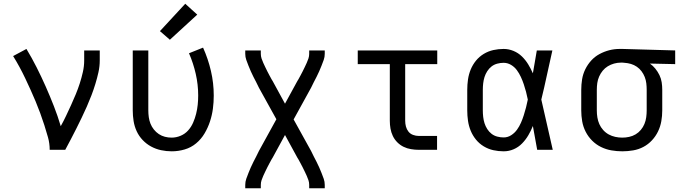

<svg xmlns="http://www.w3.org/2000/svg" viewBox="-20 -799 3640 1024"><path d="M245 0Q245 -34 236 -66.5Q227 -99 216.5 -131.5Q206 -164 194.5 -195.5Q183 -227 170 -258Q157 -289 143 -320Q129 -351 114.5 -381.5Q100 -412 84 -441.5Q68 -471 50 -500L121 -538Q150 -490 175.5 -439.5Q201 -389 224 -337Q247 -285 267.5 -232.5Q288 -180 304 -126Q319 -153 332.5 -181.5Q346 -210 359 -238.5Q372 -267 384 -296Q396 -325 405.5 -354.5Q415 -384 422 -415Q429 -446 429 -477V-530H512V-477Q512 -445 505 -413.5Q498 -382 488.5 -351Q479 -320 467.5 -290Q456 -260 443 -230.5Q430 -201 416 -172Q402 -143 387.5 -114Q373 -85 358 -56.5Q343 -28 328 0Z M896 8Q867 8 839 2Q811 -4 786 -17.5Q761 -31 741 -52Q721 -73 709 -99Q697 -125 692.5 -153.5Q688 -182 688 -210V-530H771V-210Q771 -192 773.5 -174Q776 -156 782.5 -139.5Q789 -123 800.5 -108.5Q812 -94 827 -84Q842 -74 859.5 -69.5Q877 -65 895 -65Q920 -65 943.5 -75Q967 -85 983.5 -103.5Q1000 -122 1010 -145Q1020 -168 1026 -192Q1032 -216 1034.5 -240.5Q1037 -265 1037 -290Q1037 -348 1024 -405Q1011 -462 988 -515L1063 -545Q1090 -485 1105 -420.5Q1120 -356 1120 -289Q1120 -254 1115.5 -219.5Q1111 -185 1100 -151.5Q1089 -118 1071 -87.5Q1053 -57 1026 -34.5Q999 -12 965 -2Q931 8 896 8ZM886 -587 833 -633 968 -779 1032 -721Z M1288 205V187Q1288 170 1293.5 154.5Q1299 139 1305 124Q1311 109 1317.5 94Q1324 79 1331.5 64.5Q1339 50 1346.5 35.5Q1354 21 1361 6L1454 -163L1361 -331Q1354 -346 1346.5 -360.5Q1339 -375 1331.5 -389.5Q1324 -404 1317.5 -419Q1311 -434 1305 -449Q1299 -464 1293.5 -479.5Q1288 -495 1288 -512V-530H1371V-512Q1371 -499 1375 -487Q1379 -475 1384 -464Q1389 -453 1394.5 -441.5Q1400 -430 1405.5 -419Q1411 -408 1417 -397Q1423 -386 1429 -375Q1430 -373 1431.5 -371Q1433 -369 1434 -367L1500 -246L1566 -367Q1567 -369 1568.5 -371Q1570 -373 1571 -375Q1577 -386 1583 -397Q1589 -408 1594.5 -419Q1600 -430 1605.5 -441.5Q1611 -453 1616 -464Q1621 -475 1625 -487Q1629 -499 1629 -512V-530H1712V-512Q1712 -495 1706.5 -479.5Q1701 -464 1695 -449Q1689 -434 1682.5 -419Q1676 -404 1668.5 -389.5Q1661 -375 1653.5 -360.5Q1646 -346 1639 -331L1546 -162L1639 6Q1646 21 1653.5 35.5Q1661 50 1668.5 64.5Q1676 79 1682.5 94Q1689 109 1695 124Q1701 139 1706.5 154.5Q1712 170 1712 187V205H1629V187Q1629 174 1625 162Q1621 150 1616 139Q1611 128 1605.5 116.5Q1600 105 1594.5 94Q1589 83 1583 72Q1577 61 1571 50Q1570 48 1568.5 46Q1567 44 1566 42L1500 -79L1434 42Q1433 44 1431.5 46Q1430 48 1429 50Q1423 61 1417 72Q1411 83 1405.5 94Q1400 105 1394.5 116.5Q1389 128 1384 139Q1379 150 1375 162Q1371 174 1371 187V205Z M2213 0Q2193 0 2172 -3.5Q2151 -7 2132.5 -16Q2114 -25 2099 -40Q2084 -55 2075 -74Q2066 -93 2062.5 -113.5Q2059 -134 2059 -155V-457H1888V-530H2312V-457H2141V-155Q2141 -139 2145 -124Q2149 -109 2158.5 -97Q2168 -85 2183 -79.5Q2198 -74 2213 -74H2311V0Z M2666 8Q2638 8 2611 2Q2584 -4 2560 -18.5Q2536 -33 2518.5 -54.5Q2501 -76 2490.5 -101.5Q2480 -127 2476 -154.5Q2472 -182 2472 -210V-320Q2472 -348 2476 -375.5Q2480 -403 2490.5 -428.5Q2501 -454 2518.5 -475.5Q2536 -497 2560 -511.5Q2584 -526 2611 -532Q2638 -538 2666 -538Q2693 -538 2718.5 -527.5Q2744 -517 2763.5 -498Q2783 -479 2797 -456Q2811 -433 2822 -408Q2827 -438 2832.5 -468.5Q2838 -499 2843 -530H2926Q2911 -465 2897 -399Q2883 -333 2867 -268Q2883 -201 2897.5 -134Q2912 -67 2928 0H2845Q2839 -32 2833.5 -63.5Q2828 -95 2822 -127Q2812 -102 2798 -78Q2784 -54 2764.5 -34Q2745 -14 2719.5 -3Q2694 8 2666 8ZM2666 -66Q2688 -66 2706.5 -78Q2725 -90 2737.5 -107.5Q2750 -125 2758.5 -144.5Q2767 -164 2773.5 -184.5Q2780 -205 2785.5 -226Q2791 -247 2795 -268Q2791 -289 2785.5 -309.5Q2780 -330 2773.5 -349.5Q2767 -369 2758 -388.5Q2749 -408 2736.5 -425Q2724 -442 2705.5 -453Q2687 -464 2666 -464Q2649 -464 2632 -459.5Q2615 -455 2601.5 -444.5Q2588 -434 2578.5 -419Q2569 -404 2564 -388Q2559 -372 2557 -354.5Q2555 -337 2555 -320V-210Q2555 -193 2557 -175.5Q2559 -158 2564 -142Q2569 -126 2578.5 -111Q2588 -96 2601.5 -85.5Q2615 -75 2632 -70.5Q2649 -66 2666 -66Z M3299 8Q3270 8 3241 3Q3212 -2 3185.5 -15Q3159 -28 3138 -49Q3117 -70 3103.5 -96.5Q3090 -123 3085 -152Q3080 -181 3080 -210V-320Q3080 -348 3084.5 -376Q3089 -404 3101.5 -429.5Q3114 -455 3133 -476Q3152 -497 3177 -510.5Q3202 -524 3229 -531Q3256 -538 3285 -538Q3288 -538 3292 -538Q3296 -538 3300 -538L3581 -530V-457L3446 -460Q3462 -449 3475 -433Q3488 -417 3497 -398.5Q3506 -380 3509 -360Q3512 -340 3512 -320V-210Q3512 -181 3507 -152.5Q3502 -124 3489.5 -98Q3477 -72 3457 -50.5Q3437 -29 3411.5 -15.5Q3386 -2 3357 3Q3328 8 3299 8ZM3299 -65Q3317 -65 3335.5 -69Q3354 -73 3370 -82.5Q3386 -92 3398 -106.5Q3410 -121 3417 -138Q3424 -155 3426.5 -173.5Q3429 -192 3429 -210V-320Q3429 -337 3427 -354.5Q3425 -372 3418.5 -388.5Q3412 -405 3401.5 -419Q3391 -433 3376.5 -443Q3362 -453 3345 -458Q3328 -463 3311 -464L3300 -465Q3298 -465 3295.5 -465Q3293 -465 3291 -465Q3273 -465 3255 -460Q3237 -455 3221.5 -445.5Q3206 -436 3194.5 -422Q3183 -408 3175.5 -391Q3168 -374 3165.5 -356Q3163 -338 3163 -320V-210Q3163 -191 3166 -172.5Q3169 -154 3176.5 -137Q3184 -120 3197 -105.5Q3210 -91 3226.5 -82Q3243 -73 3261.5 -69Q3280 -65 3299 -65Z"/></svg>

Font: Iosevka Curly Extended
Style: Regular
Weight: 400
Width: 7
Monospace: yes
Designer: Belleve Invis
Foundry: Belleve Invis
Version: Version 11.1.0; ttfautohint (v1.8.3)